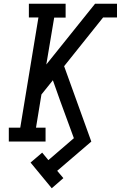

<svg xmlns="http://www.w3.org/2000/svg" viewBox="-20 -755 644 1024"><path d="M256 249 143 112 205 59 238 99 374 -18 301 -217 262 -327 201 -251 172 -74H223V0H27V-74H88L185 -662H134V-735H330V-661H269L227 -411L487 -735H604V-662H530L322 -402L467 0L285 156L318 195Z"/></svg>

Font: Iosevka Slab Extended
Style: Italic
Weight: 400
Width: 7
Italic angle: -9°
Monospace: yes
Designer: Belleve Invis
Foundry: Belleve Invis
Version: Version 11.1.0; ttfautohint (v1.8.3)